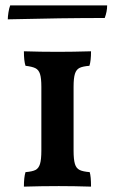

<svg xmlns="http://www.w3.org/2000/svg" viewBox="-20 -693 428 715"><path d="M75 -52Q100 -54 112 -60Q124 -66 129 -82.5Q134 -99 134 -132V-370Q134 -402 129 -417.5Q124 -433 112 -439Q100 -445 75 -448Q69 -466 69 -502Q131 -500 196 -500Q249 -500 319 -502Q319 -466 313 -448Q288 -446 276 -440Q264 -434 259 -418Q254 -402 254 -370V-132Q254 -99 259 -82.5Q264 -66 276.5 -60Q289 -54 314 -52Q319 -36 319 2Q255 0 199 0Q137 0 69 2Q69 -33 75 -52ZM18 -673H379Q379 -650 370 -626Q212 -626 9 -621Q9 -631 11.5 -647Q14 -663 18 -673Z"/></svg>

Font: Vollkorn SC SemiBold
Style: Regular
Weight: 600
Designer: Friedrich Althausen
Foundry: Friedrich Althausen
Version: Version 4.015